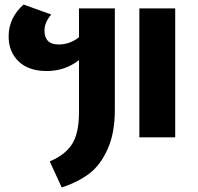

<svg xmlns="http://www.w3.org/2000/svg" viewBox="-20 -605 871 846"><path d="M328 -441V-568H486V-120Q486 -19 454.5 51.5Q423 122 374 159.5Q325 197 252 221L199 106Q265 79 296.5 31.5Q328 -16 328 -110V-340Q266 -292 186 -292Q106 -292 62 -334.5Q18 -377 18 -444Q18 -527 84 -585L206 -541Q176 -507 176 -471Q176 -409 238 -409Q288 -409 328 -441ZM594 -568H752V0H594Z"/></svg>

Font: FiraGO
Style: Bold
Weight: 700
Designer: bBox Type
Foundry: bBox Type GmbH
Version: Version 1.001;PS 001.001;hotconv 1.0.88;makeotf.lib2.5.64775